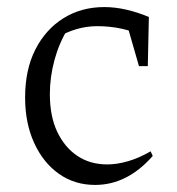

<svg xmlns="http://www.w3.org/2000/svg" viewBox="-20 -515 501 543"><path d="M249 8Q191 8 146.5 -23.5Q102 -55 76.5 -111Q51 -167 51 -239Q51 -318 80 -375Q109 -432 159.5 -463.5Q210 -495 275 -495Q306 -495 338 -487.5Q370 -480 401 -467L388 -412Q327 -441 255 -441Q225 -441 196 -432.5Q167 -424 141 -408L172 -434Q147 -393 134 -345Q121 -297 121 -249Q121 -186 142 -142Q163 -98 199 -74Q235 -50 283 -50Q311 -50 342 -59Q373 -68 406 -87L412 -74Q340 8 249 8ZM373 -328 333 -467H401L398 -328Z"/></svg>

Font: Piazzolla Thin Light
Style: Regular
Weight: 300
Version: Version 2.005